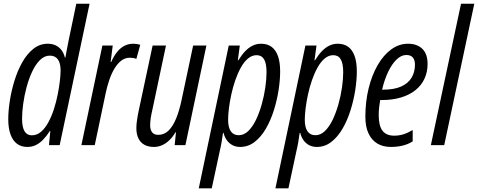

<svg xmlns="http://www.w3.org/2000/svg" viewBox="-20 -780 2569 1032"><path d="M127 9.8Q94.2 9.8 71.3 -7.3Q48.3 -24.4 36.4 -57.9Q24.4 -91.3 24.4 -139.2Q24.4 -183.6 32.7 -237.5Q41 -291.5 57.6 -345.7Q74.2 -399.9 99.6 -445.1Q125 -490.2 159.4 -517.6Q193.8 -544.9 236.8 -544.9Q260.7 -544.9 279.3 -536.1Q297.9 -527.3 310.5 -510.7Q323.2 -494.1 328.6 -470.7H331.5Q334.5 -487.8 337.6 -504.6Q340.8 -521.5 344 -537.6Q347.2 -553.7 350.1 -568.4L390.1 -759.8H461.4L300.8 0H243.2L250.5 -76.2H248.5Q230.5 -48.8 211.9 -29.5Q193.4 -10.3 172.6 -0.2Q151.9 9.8 127 9.8ZM150.9 -52.7Q178.7 -52.7 200.7 -71.8Q222.7 -90.8 240 -122.8Q257.3 -154.8 269.8 -193.4Q282.2 -231.9 290 -271.2Q297.9 -310.5 301.8 -345Q305.7 -379.4 305.7 -401.9Q305.7 -439.9 291.3 -460.4Q276.9 -481 247.6 -481Q218.8 -481 195.1 -457.5Q171.4 -434.1 153.3 -395.8Q135.3 -357.4 123 -312Q110.8 -266.6 104.7 -222.2Q98.6 -177.7 98.6 -142.6Q98.6 -96.7 111.8 -74.7Q125 -52.7 150.9 -52.7Z M417.5 0 530.3 -535.2H585.9L574.7 -446.8H577.6Q592.3 -479.5 609.9 -501.2Q627.4 -522.9 648.9 -533.9Q670.4 -544.9 696.8 -544.9Q706.5 -544.9 715.6 -543.5Q724.6 -542 733.9 -539.1L712.9 -463.4Q705.1 -466.8 696.5 -468.3Q688 -469.7 677.7 -469.7Q650.9 -469.7 629.9 -452.6Q608.9 -435.5 593 -407.7Q577.1 -379.9 566.2 -346.4Q555.2 -313 548.3 -280.3L489.3 0Z M807.6 9.8Q776.9 9.8 755.9 -2Q734.9 -13.7 723.9 -36.4Q712.9 -59.1 712.9 -91.8Q712.9 -110.4 716.6 -135.5Q720.2 -160.6 725.1 -183.1L800.3 -535.2H872.1L799.3 -191.4Q793.9 -168.9 790.5 -147.2Q787.1 -125.5 787.1 -106Q787.1 -82 797.9 -68.6Q808.6 -55.2 831.1 -55.2Q861.8 -55.2 885.3 -77.4Q908.7 -99.6 926.5 -142.6Q944.3 -185.5 957 -247.1L1018.1 -535.2H1089.4L976.6 0H918.9L925.8 -68.8H922.9Q908.7 -43.9 890.4 -26.4Q872.1 -8.8 851.1 0.5Q830.1 9.8 807.6 9.8Z M1048.3 232.4 1209.5 -535.2H1269L1258.3 -456.1H1261.2Q1279.3 -485.4 1298.3 -505.1Q1317.4 -524.9 1338.4 -534.9Q1359.4 -544.9 1383.3 -544.9Q1416.5 -544.9 1439.2 -528.6Q1461.9 -512.2 1473.9 -479Q1485.8 -445.8 1485.8 -396Q1485.8 -350.1 1477.3 -295.4Q1468.8 -240.7 1451.9 -187Q1435.1 -133.3 1409.2 -88.6Q1383.3 -43.9 1348.6 -17.1Q1314 9.8 1270.5 9.8Q1247.6 9.8 1229.5 0.2Q1211.4 -9.3 1199.2 -26.4Q1187 -43.5 1181.6 -65.9H1178.7Q1175.3 -40.5 1170.9 -15.1Q1166.5 10.3 1161.1 32.2L1118.2 232.4ZM1263.2 -53.2Q1291 -53.2 1314.5 -75.9Q1337.9 -98.6 1356 -136.2Q1374 -173.8 1386.7 -218.8Q1399.4 -263.7 1406 -309.1Q1412.6 -354.5 1412.6 -392.1Q1412.6 -439 1399.4 -461.2Q1386.2 -483.4 1359.4 -483.4Q1334 -483.4 1312.7 -465.3Q1291.5 -447.3 1274.7 -417Q1257.8 -386.7 1244.9 -349.4Q1231.9 -312 1223.4 -272.7Q1214.8 -233.4 1210.4 -197.8Q1206.1 -162.1 1206.1 -135.7Q1206.1 -95.7 1220.5 -74.5Q1234.9 -53.2 1263.2 -53.2Z M1460.4 232.4 1621.6 -535.2H1681.2L1670.4 -456.1H1673.3Q1691.4 -485.4 1710.4 -505.1Q1729.5 -524.9 1750.5 -534.9Q1771.5 -544.9 1795.4 -544.9Q1828.6 -544.9 1851.3 -528.6Q1874 -512.2 1886 -479Q1897.9 -445.8 1897.9 -396Q1897.9 -350.1 1889.4 -295.4Q1880.9 -240.7 1864 -187Q1847.2 -133.3 1821.3 -88.6Q1795.4 -43.9 1760.7 -17.1Q1726.1 9.8 1682.6 9.8Q1659.7 9.8 1641.6 0.2Q1623.5 -9.3 1611.3 -26.4Q1599.1 -43.5 1593.8 -65.9H1590.8Q1587.4 -40.5 1583 -15.1Q1578.6 10.3 1573.2 32.2L1530.3 232.4ZM1675.3 -53.2Q1703.1 -53.2 1726.6 -75.9Q1750 -98.6 1768.1 -136.2Q1786.1 -173.8 1798.8 -218.8Q1811.5 -263.7 1818.1 -309.1Q1824.7 -354.5 1824.7 -392.1Q1824.7 -439 1811.5 -461.2Q1798.3 -483.4 1771.5 -483.4Q1746.1 -483.4 1724.9 -465.3Q1703.6 -447.3 1686.8 -417Q1669.9 -386.7 1657 -349.4Q1644 -312 1635.5 -272.7Q1627 -233.4 1622.6 -197.8Q1618.2 -162.1 1618.2 -135.7Q1618.2 -95.7 1632.6 -74.5Q1647 -53.2 1675.3 -53.2Z M2081.1 9.8Q2038.1 9.8 2007.3 -9Q1976.6 -27.8 1960.2 -64Q1943.8 -100.1 1943.8 -152.3Q1943.8 -233.4 1961.2 -304.4Q1978.5 -375.5 2009.8 -429.7Q2041 -483.9 2082.8 -514.4Q2124.5 -544.9 2173.3 -544.9Q2221.7 -544.9 2250 -517.6Q2278.3 -490.2 2278.3 -436.5Q2278.3 -393.1 2261.7 -357.2Q2245.1 -321.3 2213.4 -295.7Q2181.6 -270 2135.5 -256.1Q2089.4 -242.2 2030.3 -242.2H2023.4Q2020 -222.7 2017.8 -202.1Q2015.6 -181.6 2015.6 -161.1Q2015.6 -103.5 2036.1 -77.1Q2056.6 -50.8 2098.1 -50.8Q2125 -50.8 2147.7 -57.9Q2170.4 -64.9 2198.2 -81.1V-20Q2173.3 -4.4 2144 2.7Q2114.7 9.8 2081.1 9.8ZM2033.7 -297.9H2037.1Q2098.6 -297.9 2136.7 -315.2Q2174.8 -332.5 2192.6 -363Q2210.4 -393.6 2210.4 -432.6Q2210.4 -457 2199.2 -470.7Q2188 -484.4 2163.6 -484.4Q2136.7 -484.4 2111.6 -460.2Q2086.4 -436 2066.4 -394Q2046.4 -352.1 2033.7 -297.9Z M2295.9 0 2458 -759.8H2529.3L2367.7 0Z"/></svg>

Font: Open Sans Condensed
Style: Italic
Weight: 400
Width: 3
Italic angle: -12°
Designer: Monotype Design Team
Foundry: Monotype Imaging Inc.
Version: Version 3.000